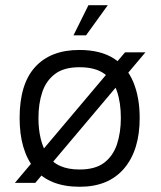

<svg xmlns="http://www.w3.org/2000/svg" viewBox="-20 -699 614 734"><path d="M115 0H37L458 -499H536ZM285 15Q168 15 111.5 -54.5Q55 -124 55 -248Q55 -378 114.5 -443Q174 -508 283 -508Q364 -508 415 -475.5Q466 -443 490 -384.5Q514 -326 514 -248Q514 -125 454.5 -55Q395 15 285 15ZM284 -51Q345 -51 379 -77.5Q413 -104 427.5 -148.5Q442 -193 442 -248Q442 -307 427 -350.5Q412 -394 377.5 -418Q343 -442 284 -442Q224 -442 190 -416Q156 -390 141.5 -346.5Q127 -303 127 -248Q127 -160 162 -105.5Q197 -51 284 -51ZM261 -564 318 -679H392L309 -564Z"/></svg>

Font: Maven Pro
Style: Regular
Weight: 400
Designer: Joe Prince
Foundry: Joe Prince
Version: Version 2.103